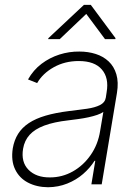

<svg xmlns="http://www.w3.org/2000/svg" viewBox="-20 -768 571 800"><path d="M180.2 12.2Q132.8 11.7 96.7 -7.1Q60.5 -25.9 43 -62.3Q25.4 -98.6 33.2 -149.9Q39.1 -184.1 55.4 -210.2Q71.8 -236.3 100.1 -255.1Q128.4 -273.9 169.9 -286.1Q211.4 -298.3 267.1 -305.2Q309.1 -310.1 342.5 -314.9Q376 -319.8 396.7 -330.3Q417.5 -340.8 420.9 -361.3L424.3 -383.8Q434.6 -443.4 404.3 -478.5Q374 -513.7 308.1 -513.7Q250 -513.7 203.9 -487.8Q157.7 -461.9 134.8 -421.9L96.7 -437Q119.1 -476.6 153.1 -502.2Q187 -527.8 227.8 -540.8Q268.6 -553.7 310.5 -553.2Q347.2 -553.2 378.7 -543.2Q410.2 -533.2 432.6 -512.2Q455.1 -491.2 464.8 -458.5Q474.6 -425.8 467.3 -380.9L403.8 0H360.8L377 -98.1H374Q355 -67.9 326.2 -43Q297.4 -18.1 260.3 -3.2Q223.1 11.7 180.2 12.2ZM188 -28.8Q239.3 -28.8 283.4 -53.7Q327.6 -78.6 357.9 -122.3Q388.2 -166 397 -221.2L410.6 -301.8Q401.4 -294.9 385 -289.3Q368.7 -283.7 348.4 -279.3Q328.1 -274.9 306.6 -272Q285.2 -269 265.1 -266.6Q204.6 -259.8 164.8 -244.9Q125 -230 103.5 -206.3Q82 -182.6 76.2 -148.4Q66.9 -92.8 98.9 -60.5Q130.9 -28.3 188 -28.8ZM417.5 -605 339.4 -710 229 -605H180.7L181.6 -608.9L329.6 -747.6H358.4L461.4 -608.9L460.4 -605Z"/></svg>

Font: Inter Tight ExtraLight
Style: Italic
Weight: 250
Italic angle: -9.39999°
Designer: Rasmus Andersson
Foundry: rsms
Version: Version 3.004